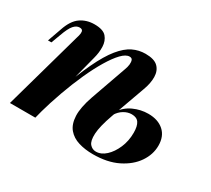

<svg xmlns="http://www.w3.org/2000/svg" viewBox="-110 -720 1014 923"><g transform="rotate(30 396.5 -258.5)"><path d="M157 0H16L137 -432Q142 -447 143.5 -458.5Q145 -470 141 -476Q137 -482 125 -482Q108 -482 93 -465Q78 -448 62 -403L43 -352H24L51 -428Q70 -485 103 -508Q136 -531 180 -531Q228 -531 246.5 -509.5Q265 -488 266 -456Q267 -424 258 -391ZM540 -380 472 -191Q446 -118 444 -77Q442 -36 456 -20Q470 -4 490 -4Q519 -4 544.5 -27.5Q570 -51 586.5 -89.5Q603 -128 603 -173Q603 -210 591 -228Q579 -246 551 -246Q529 -246 508 -233.5Q487 -221 473 -198V-214Q498 -252 537.5 -270Q577 -288 619 -288Q673 -288 705 -259.5Q737 -231 737 -179Q737 -130 707 -86Q677 -42 620.5 -14Q564 14 484 14Q440 14 404 3Q368 -8 346 -34Q324 -60 322 -105.5Q320 -151 344 -220L413 -415Q420 -433 421.5 -447.5Q423 -462 419.5 -471.5Q416 -481 403 -481Q383 -481 359 -456Q335 -431 308.5 -387Q282 -343 256 -285.5Q230 -228 206.5 -162.5Q183 -97 164 -29L189 -169Q228 -278 261.5 -348.5Q295 -419 327.5 -459Q360 -499 393 -515Q426 -531 463 -531Q512 -531 533 -510Q554 -489 554.5 -454.5Q555 -420 540 -380Z"/></g></svg>

Font: Playfair Display
Style: Bold Italic
Weight: 700
Italic angle: -14°
Designer: Claus Eggers Sørensen
Foundry: Claus Eggers Sørensen
Version: Version 1.203